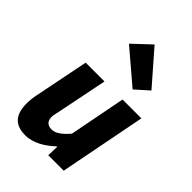

<svg xmlns="http://www.w3.org/2000/svg" viewBox="-246 -928 1038 1038"><g transform="rotate(45 273.0 -409.0)"><path d="M153 12C213 12 271 -24 315 -66H319L317 0H435L532 -497H388L325 -173C288 -130 259 -111 231 -111C201 -111 183 -127 183 -159C183 -172 187 -186 191 -205L250 -497H106L44 -187C39 -163 36 -139 36 -116C36 -32 71 12 153 12ZM388 -574 464 -642 300 -830 199 -735Z"/></g></svg>

Font: Source Sans Pro
Style: Bold Italic
Weight: 700
Italic angle: -11°
Designer: Paul D. Hunt
Foundry: Adobe Systems Incorporated
Version: Version 3.006;hotconv 1.0.111;makeotfexe 2.5.65597